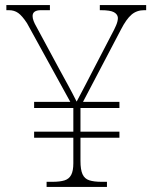

<svg xmlns="http://www.w3.org/2000/svg" viewBox="-20 -734 599 754"><path d="M163 0V-20H186Q215 -20 233 -25.5Q251 -31 259.5 -47Q268 -63 268 -93V-193H114V-217H268V-310H114V-334H256L86 -643Q67 -672 51.5 -683Q36 -694 15 -694H5V-714H176V-694H141Q108 -694 108 -671Q108 -662 112 -651.5Q116 -641 123 -629L212 -464Q229 -433 247 -400Q265 -367 281 -335Q286 -345 295 -361.5Q304 -378 315 -399.5Q326 -421 338 -444L418 -598Q429 -618 436 -634.5Q443 -651 443 -664Q442 -678 427.5 -686Q413 -694 376 -694H372V-714H554V-694H546Q517 -694 496.5 -676.5Q476 -659 455 -618L306 -334H449V-310H296V-217H449V-193H296V-102Q296 -68 304 -50Q312 -32 330.5 -26Q349 -20 379 -20H400V0Z"/></svg>

Font: Noto Serif Tibetan Thin
Style: Regular
Weight: 250
Version: Version 2.103